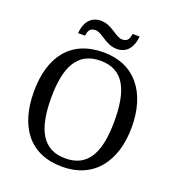

<svg xmlns="http://www.w3.org/2000/svg" viewBox="-159 -1024 1059 1159"><g transform="rotate(20 371.0 -444.5)"><path d="M437 -771C508 -771 538 -828 542 -889H497C493 -862 487 -836 448 -836C406 -836 363 -899 292 -899C220 -899 190 -842 186 -781H231C235 -808 240 -834 280 -834C323 -834 365 -771 437 -771ZM371 10C573 10 685 -137 685 -358C685 -580 573 -725 372 -725C159 -725 56 -580 56 -359C56 -137 159 10 371 10ZM371 -44C223 -44 167 -160 167 -358C167 -556 223 -671 372 -671C520 -671 574 -556 574 -358C574 -160 520 -44 371 -44Z"/></g></svg>

Font: Noto Fangsong KSS Rotated
Style: Regular
Weight: 400
Designer: LIU Zhao, ZHANG Congyu, Kushim JIANG
Foundry: Guyu Beijing Co. Ltd.
Version: Version 1.000;November 16, 2022;FontCreator 11.5.0.2427 64-b